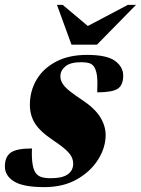

<svg xmlns="http://www.w3.org/2000/svg" viewBox="-40 -752 578 787"><path d="M91 -143.5Q88 -69 106 -43.5Q115 -31 130 -26.2Q145 -21.5 167 -21.5Q216 -21.5 238 -37.5Q260 -53.5 260 -81Q260 -95 253.8 -108.2Q247.5 -121.5 229.8 -138Q212 -154.5 176.5 -178Q123.5 -213.5 103 -246.8Q82.5 -280 82.5 -322.5Q82.5 -379 109.8 -425.2Q137 -471.5 189.5 -499.2Q242 -527 316.5 -527Q398.5 -527 431.8 -502.2Q465 -477.5 465 -442Q465 -403 442.5 -388.2Q420 -373.5 358.5 -373.5Q360.5 -419.5 357.5 -441.5Q354.5 -463.5 347 -476Q339.5 -489 326 -493Q312.5 -497 292.5 -497Q248.5 -497 228 -480Q207.5 -463 207.5 -439Q207.5 -417.5 225 -397.8Q242.5 -378 295 -343.5Q347.5 -309 370.2 -272.8Q393 -236.5 393 -198.5Q393 -147.5 362.5 -98.5Q332 -49.5 275.8 -17.2Q219.5 15 141.5 15Q55.5 15 17.8 -8.2Q-20 -31.5 -20 -70Q-20 -108 3.2 -125.8Q26.5 -143.5 91 -143.5ZM517.5 -732 357.5 -569H253L193.5 -732H217L320 -645.5L484 -732Z"/></svg>

Font: Newsreader 72pt ExtraBold
Style: Italic
Weight: 800
Italic angle: -17°
Designer: Hugues Gentile
Foundry: Production Type
Version: Version 1.003; ttfautohint (v1.8.3)